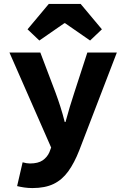

<svg xmlns="http://www.w3.org/2000/svg" viewBox="-20 -765 640 976"><path d="M145 191Q123 191 103 188Q83 185 67 181L95 60Q105 63 114.5 64.5Q124 66 132 66Q174 66 197 50Q220 34 231 9L240 -15L28 -498H185L262 -295Q275 -260 287 -222.5Q299 -185 309 -145H313Q323 -182 334.5 -220.5Q346 -259 358 -295L424 -498H574L383 -1Q358 63 327 106Q296 149 252.5 170Q209 191 145 191ZM180 -559 120 -616 228 -745H390L498 -616L438 -559L311 -647H307Z"/></svg>

Font: Source Code Pro ExtraBold
Style: Regular
Weight: 800
Monospace: yes
Designer: Paul D. Hunt, Teo Tuominen
Foundry: Adobe Systems Incorporated
Version: Version 1.018;hotconv 1.0.116;makeotfexe 2.5.65601